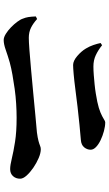

<svg xmlns="http://www.w3.org/2000/svg" viewBox="205 -882 590 1040"><g transform="rotate(90 500.0 -362.0)"><path d="M197 -87Q182 -87 163.5 -98.5Q145 -110 128 -126.5Q111 -143 98 -160.5Q85 -178 81 -191Q75 -205 72.5 -220.5Q70 -236 69 -261L83 -268Q106 -247 130 -235Q154 -223 185 -223Q205 -223 252 -226.5Q299 -230 359 -235.5Q419 -241 483 -247Q547 -253 603.5 -258.5Q660 -264 697 -267Q727 -271 743.5 -275.5Q760 -280 769.5 -284Q779 -288 788 -288Q809 -288 836 -276.5Q863 -265 888.5 -247.5Q914 -230 931 -211Q948 -192 948 -176Q948 -153 934 -137.5Q920 -122 896 -122Q875 -122 838.5 -131Q802 -140 748 -148.5Q694 -157 618 -157Q582 -157 541.5 -154.5Q501 -152 461.5 -146.5Q422 -141 385.5 -134.5Q349 -128 319 -120Q281 -109 250 -98Q219 -87 197 -87ZM332 -463Q310 -463 284 -485Q258 -507 243 -532Q231 -552 224 -572.5Q217 -593 213 -612L225 -620Q251 -599 278.5 -586Q306 -573 340 -573Q362 -573 387 -575Q412 -577 437.5 -579.5Q463 -582 487 -586Q511 -590 531 -594Q568 -602 590 -611.5Q612 -621 624.5 -629Q637 -637 642 -637Q664 -637 690 -630Q716 -623 739 -612Q762 -601 776.5 -587Q791 -573 791 -558Q791 -539 778 -523Q765 -507 738 -505Q703 -502 656 -497.5Q609 -493 558.5 -487Q508 -481 462 -475Q416 -469 381.5 -466Q347 -463 332 -463Z"/></g></svg>

Font: Noto Serif TC ExtraBold
Style: Regular
Weight: 800
Designer: Ryoko NISHIZUKA 西塚涼子 (kana & ideographs); Frank Grießhammer (Latin, Greek & Cyrillic); Wenlong ZHANG 张文龙 (bopomofo); San
Foundry: Adobe
Version: Version 2.002-H1;hotconv 1.1.0;makeotfexe 2.6.0